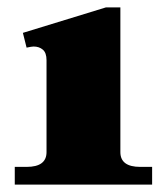

<svg xmlns="http://www.w3.org/2000/svg" viewBox="-20 -500 452 520"><path d="M20 -48H52Q106 -48 106 -88V-337Q106 -357 96 -365.5Q86 -374 71 -374Q66 -374 52 -371L42 -411L267 -480H306V-88Q306 -48 360 -48H392V0H20Z"/></svg>

Font: Taviraj Black
Style: Regular
Weight: 900
Designer: Katatrad Team
Foundry: CadsonDemak
Version: Version 1.030